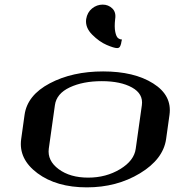

<svg xmlns="http://www.w3.org/2000/svg" viewBox="-20 -808 790 828"><path d="M565.4 -167 591.8 -354.5Q598.6 -403.3 549.3 -430.7Q500 -458 418.9 -458Q337.9 -458 280.8 -431.2Q223.6 -404.3 216.8 -354.5L190.4 -167Q183.6 -115.2 232.9 -78.6Q282.2 -42 360.4 -42Q437.5 -42 498 -78.6Q558.6 -115.2 565.4 -167ZM696.3 -208Q683.6 -121.1 583.5 -60.5Q483.4 0 354.5 0Q223.6 0 141.6 -61Q59.6 -122.1 71.3 -208L85.9 -312.5Q97.7 -397.5 194.8 -448.7Q292 -500 424.8 -500Q558.6 -500 640.6 -448.2Q722.7 -396.5 710.9 -312.5ZM476.6 -725.6Q472.7 -691.4 477.1 -670.4Q481.4 -649.4 489.3 -643.6Q497.1 -637.7 505.9 -637.7Q504.9 -635.7 503.9 -629.4Q502.9 -623 502 -619.1Q501 -615.2 499 -610.4Q497.1 -605.5 493.7 -603Q490.2 -600.6 485.4 -600.6Q471.7 -600.6 439.9 -614.3Q408.2 -627.9 377.4 -658.7Q346.7 -689.5 351.6 -725.6Q356.4 -754.9 377 -771.5Q397.5 -788.1 422.9 -788.1Q447.3 -788.1 464.4 -771.5Q481.4 -754.9 476.6 -725.6Z"/></svg>

Font: okolaks
Style: BoldItalic
Weight: 600
Width: 8
Italic angle: -8°
Version: Version 000.6.0